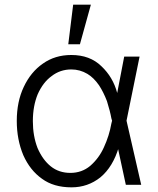

<svg xmlns="http://www.w3.org/2000/svg" viewBox="-20 -791 677 824"><path d="M160 -24Q109 -60 80 -125Q52 -192 52 -272Q52 -355 82 -418Q112 -482 164 -518Q216 -555 286 -555Q366 -555 415 -507Q465 -460 483 -392L513 -548H579L523 -273L586 2H520L485 -160H490Q465 -75 411 -30Q357 13 287 13Q210 13 160 -24ZM439 -357Q424 -396 405 -425Q382 -458 355 -474Q323 -493 286 -493Q238 -493 201 -464Q165 -438 142 -387Q121 -336 121 -271Q121 -208 141 -156Q163 -105 198 -77Q233 -49 282 -49Q331 -49 367 -79Q405 -112 426 -159Q449 -209 458 -261L461 -273L458 -283Q453 -312 439 -357ZM370 -771 323 -601H273L294 -771Z"/></svg>

Font: Sinter Normal
Style: Regular
Weight: 350
Foundry: Adobe & rsms
Version: Version 1.000